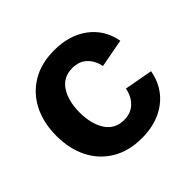

<svg xmlns="http://www.w3.org/2000/svg" viewBox="-141 -707 870 870"><g transform="rotate(-45 294.0 -271.5)"><path d="M306.6 10.7Q224.1 10.7 164.3 -24.7Q104.5 -60.1 72 -123.3Q39.6 -186.5 39.6 -270.5Q39.6 -355 72 -418.5Q104.5 -481.9 164.3 -517.3Q224.1 -552.7 306.6 -552.7Q403.8 -552.7 468.8 -504.2Q533.7 -455.6 549.3 -371.1L413.1 -345.7Q403.8 -388.2 377.2 -412.8Q350.6 -437.5 308.1 -437.5Q249.5 -437.5 219.2 -391.4Q189 -345.2 189 -271Q189 -197.8 219.2 -151.1Q249.5 -104.5 308.1 -104.5Q350.6 -104.5 377.9 -130.1Q405.3 -155.8 414.1 -199.7L550.3 -174.8Q534.7 -88.4 469.7 -38.8Q404.8 10.7 306.6 10.7Z"/></g></svg>

Font: Inter-Bold
Style: Bold
Weight: 700
Designer: Rasmus Andersson
Foundry: rsms
Version: Version 4.000;git-a52131595